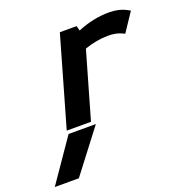

<svg xmlns="http://www.w3.org/2000/svg" viewBox="-189 -596 922 962"><g transform="rotate(-20 271.5 -114.5)"><path d="M326.2 -444.3Q410.6 -479.5 495.1 -479.5Q547.9 -479.5 587.4 -458L601.6 -450.2L535.6 -351.1L519.5 -358.4Q491.2 -371.1 452.1 -371.1H450.7Q389.6 -371.1 324.7 -348.6L223.1 4.9H93.8L230 -470.2H319.3ZM96.7 23.9H242.2L69.3 250H-59.1Z"/></g></svg>

Font: Cantarell
Style: Bold Italic
Weight: 700
Italic angle: -16°
Designer: Dave Crossland
Version: Version 1.004